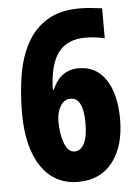

<svg xmlns="http://www.w3.org/2000/svg" viewBox="-53 -765 586 816"><g transform="rotate(-5 240.5 -357.0)"><path d="M35 -302Q35 -387 47.5 -463Q60 -539 91.5 -597.5Q123 -656 178 -690Q233 -724 317 -724Q342 -724 366 -721.5Q390 -719 413 -716V-588Q374 -598 331 -598Q254 -598 215.5 -548Q177 -498 174 -389H178Q213 -471 291 -471Q366 -471 407 -409Q448 -347 448 -240Q448 -127 396 -58.5Q344 10 248 10Q148 10 91.5 -72Q35 -154 35 -302ZM244 -120Q269 -120 284.5 -148.5Q300 -177 300 -237Q300 -345 245 -345Q218 -345 202 -318Q186 -291 186 -253Q186 -199 201 -159.5Q216 -120 244 -120Z"/></g></svg>

Font: Noto Sans Hebrew ExtraCondensed ExtraBold
Style: Regular
Weight: 800
Width: 2
Designer: Monotype Design Team
Foundry: Monotype Imaging Inc.
Version: Version 2.004; ttfautohint (v1.8.4.7-5d5b)